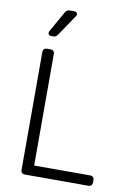

<svg xmlns="http://www.w3.org/2000/svg" viewBox="-103 -1029 767 1093"><g transform="rotate(10 281.0 -482.0)"><path d="M96.6 -20.6V-706.7Q96.6 -715.2 102.6 -721.2Q108.7 -727.3 117.5 -727.3H142.4Q150.9 -727.3 157 -721.2Q163 -715.2 163 -706.7V-59.7H489Q497.5 -59.7 503.6 -53.6Q509.6 -47.6 509.6 -39.1V-20.6Q509.6 -12.1 503.6 -6Q497.5 0 489 0H117.5Q108.7 0 102.6 -6Q96.6 -12.1 96.6 -20.6ZM114.3 -826 184.7 -951Q188.2 -957 194.2 -960.6Q200.3 -964.1 207.4 -964.1H237.9Q244.7 -964.1 249.1 -959.5Q253.6 -954.9 253.6 -948.5Q253.6 -944.6 250.7 -940L165.8 -814.3Q161.9 -808.9 156.4 -805.9Q150.9 -802.9 144.5 -802.9H127.8Q121.4 -802.9 117 -807.5Q112.6 -812.1 112.6 -818.5Q112.6 -822.8 114.3 -826Z"/></g></svg>

Font: DeltaSans Light
Style: Regular
Weight: 300
Designer: Rasmus Andersson
Foundry: rsms
Version: Version 3.012